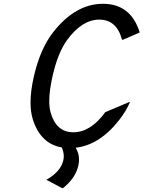

<svg xmlns="http://www.w3.org/2000/svg" viewBox="-20 -767 753 1007"><path d="M661.6 -231.4Q642.1 -185.5 607.4 -140.6Q504.4 -6.8 377 7.8Q394.5 36.6 394.5 69.8Q394.5 85 391.1 100.6Q376.5 167 310.5 219.7H305.7L223.1 175.8Q297.9 133.8 312 74.2Q314.5 64 314.5 53.2Q314.5 30.8 304.2 6.3Q192.9 -12.7 152.3 -140.6Q140.1 -179.2 140.1 -229.5Q140.1 -291 158.2 -368.7Q191.4 -511.2 257.8 -596.7Q375 -747.1 520 -747.1Q666 -747.1 712.9 -596.7L625 -558.6H620.1Q591.8 -664.1 501 -664.1Q410.6 -664.1 333 -558.6Q283.7 -491.7 255.9 -368.7Q238.3 -291 238.3 -236.8Q238.3 -203.6 245.1 -178.7Q273.9 -73.2 364.7 -73.2Q455.1 -73.2 532.2 -178.7L656.7 -231.4Z"/></svg>

Font: Nova Script
Style: Regular
Weight: 400
Italic angle: -13°
Version: Version 2.001